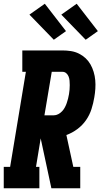

<svg xmlns="http://www.w3.org/2000/svg" viewBox="-31 -1004 551 1024"><path d="M-11 0V-114H23L107 -621H88V-735H302Q325 -735 347.5 -731.5Q370 -728 390 -718Q410 -708 425.5 -693.5Q441 -679 451.5 -660.5Q462 -642 468.5 -620.5Q475 -599 477 -576.5Q479 -554 477.5 -531Q476 -508 472 -485Q467 -454 457 -422.5Q447 -391 428 -363.5Q409 -336 381.5 -315.5Q354 -295 323 -284L360 -114H397V0H243L186 -266L161 -114H179V0ZM256 -389Q268 -389 279.5 -395Q291 -401 300 -410.5Q309 -420 315 -431.5Q321 -443 325 -454.5Q329 -466 332 -478Q335 -490 337 -502Q339 -514 340 -526Q341 -538 341 -550Q341 -562 340 -573.5Q339 -585 335 -595.5Q331 -606 322.5 -613.5Q314 -621 302 -621H245L206 -389ZM426 -792 296 -926 378 -984 491 -838ZM256 -792 126 -926 208 -984 321 -838Z"/></svg>

Font: Iosevka Slab Heavy
Style: Italic
Weight: 900
Italic angle: -9°
Monospace: yes
Designer: Belleve Invis
Foundry: Belleve Invis
Version: Version 11.1.0; ttfautohint (v1.8.3)